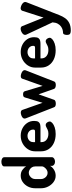

<svg xmlns="http://www.w3.org/2000/svg" viewBox="820 -1612 1013 2692"><g transform="rotate(-90 1326.0 -265.5)"><path d="M208 9Q161 9 121 -20Q81 -49 57 -96Q33 -143 33 -196V-278Q33 -334 57 -380Q81 -426 121 -453.5Q161 -481 210 -481Q257 -481 290 -457.5Q323 -434 339 -405V-712Q339 -730 358 -741Q377 -752 405 -752Q432 -752 450 -741Q468 -730 468 -712V-41Q468 -26 450 -13Q432 0 405 0Q381 0 364 -13Q347 -26 347 -41V-70Q332 -39 293.5 -15Q255 9 208 9ZM249 -104Q275 -104 295 -118.5Q315 -133 327 -150.5Q339 -168 339 -178V-278Q339 -306 325.5 -326Q312 -346 291.5 -357Q271 -368 250 -368Q226 -368 205.5 -354.5Q185 -341 173.5 -321Q162 -301 162 -278V-196Q162 -173 173.5 -152Q185 -131 205 -117.5Q225 -104 249 -104Z M793 9Q722 9 667.5 -16.5Q613 -42 582 -88.5Q551 -135 551 -196V-281Q551 -335 580.5 -380.5Q610 -426 659.5 -453.5Q709 -481 770 -481Q826 -481 872.5 -457Q919 -433 948 -391Q977 -349 977 -293Q977 -250 963 -231.5Q949 -213 927.5 -208.5Q906 -204 883 -204H680V-189Q680 -146 712.5 -119.5Q745 -93 797 -93Q830 -93 852 -103Q874 -113 890 -122Q906 -131 920 -131Q935 -131 946 -121Q957 -111 963 -97.5Q969 -84 969 -74Q969 -57 947.5 -37.5Q926 -18 886.5 -4.5Q847 9 793 9ZM680 -280H826Q843 -280 849.5 -285.5Q856 -291 856 -307Q856 -330 844 -348Q832 -366 812 -376Q792 -386 768 -386Q745 -386 725 -376.5Q705 -367 692.5 -349.5Q680 -332 680 -308Z M1219 11Q1202 11 1188 6Q1174 1 1169 -13L1014 -408Q1012 -415 1011 -419.5Q1010 -424 1010 -427Q1010 -443 1023.5 -454.5Q1037 -466 1057 -473Q1077 -480 1093 -480Q1106 -480 1116.5 -475Q1127 -470 1131 -459L1231 -175L1306 -422Q1311 -439 1323 -443.5Q1335 -448 1350 -448Q1365 -448 1377 -443.5Q1389 -439 1394 -422L1468 -174L1569 -459Q1576 -480 1605 -480Q1621 -480 1641 -473Q1661 -466 1675 -454Q1689 -442 1689 -426Q1689 -422 1688 -417Q1687 -412 1685 -408L1530 -12Q1525 1 1511 6Q1497 11 1480 11Q1462 11 1447 5Q1432 -1 1427 -12L1350 -230L1273 -13Q1270 -1 1254 5Q1238 11 1219 11Z M1967 9Q1896 9 1841.5 -16.5Q1787 -42 1756 -88.5Q1725 -135 1725 -196V-281Q1725 -335 1754.5 -380.5Q1784 -426 1833.5 -453.5Q1883 -481 1944 -481Q2000 -481 2046.5 -457Q2093 -433 2122 -391Q2151 -349 2151 -293Q2151 -250 2137 -231.5Q2123 -213 2101.5 -208.5Q2080 -204 2057 -204H1854V-189Q1854 -146 1886.5 -119.5Q1919 -93 1971 -93Q2004 -93 2026 -103Q2048 -113 2064 -122Q2080 -131 2094 -131Q2109 -131 2120 -121Q2131 -111 2137 -97.5Q2143 -84 2143 -74Q2143 -57 2121.5 -37.5Q2100 -18 2060.5 -4.5Q2021 9 1967 9ZM1854 -280H2000Q2017 -280 2023.5 -285.5Q2030 -291 2030 -307Q2030 -330 2018 -348Q2006 -366 1986 -376Q1966 -386 1942 -386Q1919 -386 1899 -376.5Q1879 -367 1866.5 -349.5Q1854 -332 1854 -308Z M2242 221Q2217 221 2200 211.5Q2183 202 2183 166Q2183 144 2190.5 128Q2198 112 2216 112Q2233 112 2255.5 106Q2278 100 2301 83.5Q2324 67 2340 38.5Q2356 10 2359 -35L2187 -403Q2183 -412 2183 -420Q2183 -437 2197.5 -451Q2212 -465 2232 -473.5Q2252 -482 2269 -482Q2281 -482 2291.5 -477Q2302 -472 2306 -460L2426 -161L2522 -460Q2527 -472 2537 -477Q2547 -482 2557 -482Q2572 -482 2593 -473.5Q2614 -465 2629.5 -450.5Q2645 -436 2645 -418Q2645 -409 2642 -403L2496 -30Q2478 15 2461 59.5Q2444 104 2418.5 140.5Q2393 177 2351 199Q2309 221 2242 221Z"/></g></svg>

Font: Dosis ExtraLight
Style: Bold
Weight: 700
Version: Version 3.001; ttfautohint (v1.8.2)